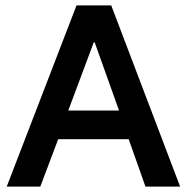

<svg xmlns="http://www.w3.org/2000/svg" viewBox="-20 -695 696 715"><path d="M5 0 265 -675H394.2L650.8 0H521.7L459.2 -176.7H196.7L130 0ZM234.2 -283.3H423.3L332.5 -537.5H329.2Z"/></svg>

Font: Funnel Sans SemiBold
Style: Regular
Weight: 600
Designer: NORD ID, Kristian Moeller
Foundry: Dicotype
Version: Version 1.000